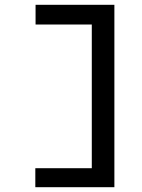

<svg xmlns="http://www.w3.org/2000/svg" viewBox="-20 -690 590 799"><path d="M456 89H127V10H362V-588H128V-670H456Z"/></svg>

Font: Inconsolata SemiExpanded SemiBold
Style: Regular
Weight: 600
Width: 6
Monospace: yes
Designer: Raph Levien, Cyreal, Brenton Simpson
Foundry: Raph Levien, Cyreal, Google
Version: Version 3.001; ttfautohint (v1.8.2.53-6de2)